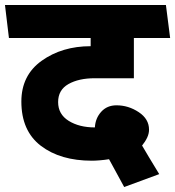

<svg xmlns="http://www.w3.org/2000/svg" viewBox="-31 -700 705 773"><path d="M610 1 469 53 408 -59Q389 -56 370.5 -54.5Q352 -53 339 -53Q212 -53 133.5 -113Q55 -173 55 -291Q55 -397 137 -455.5Q219 -514 334 -514V-547H5Q1 -581 -3 -613.5Q-7 -646 -11 -680H637L654 -547H508V-385H350Q286 -385 244.5 -361.5Q203 -338 203 -289Q203 -240 245.5 -213.5Q288 -187 351 -187Q353 -224 376.5 -250Q400 -276 438 -276Q486 -276 527.5 -248.5Q569 -221 569 -178Q569 -162 561.5 -146Q554 -130 541 -114Q553 -93 568.5 -67.5Q584 -42 610 1Z"/></svg>

Font: Palanquin Dark SemiBold
Style: Regular
Weight: 600
Designer: Pria Ravichandran
Version: Version 1.001